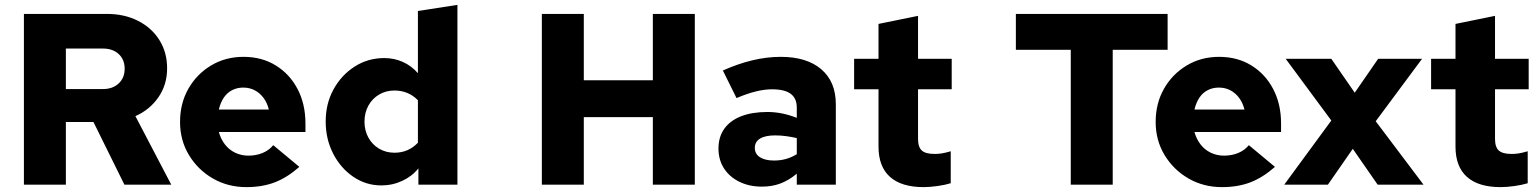

<svg xmlns="http://www.w3.org/2000/svg" viewBox="-20 -757 6313 787"><path d="M78 0V-700H418Q490 -700 546 -671.5Q602 -643 633.5 -592.5Q665 -542 665 -477Q665 -410 629.5 -358.5Q594 -307 535 -281L682 0H490L363 -257H250V0ZM250 -392H402Q442 -392 466.5 -415Q491 -438 491 -475Q491 -513 466.5 -535.5Q442 -558 402 -558H250Z M990 10Q914 10 852.5 -25.5Q791 -61 754.5 -121.5Q718 -182 718 -257Q718 -333 752 -393Q786 -453 845 -488.5Q904 -524 978 -524Q1053 -524 1110 -489Q1167 -454 1199.5 -392.5Q1232 -331 1232 -251V-216H877Q885 -187 902 -165Q919 -143 944 -131Q969 -119 998 -119Q1030 -119 1056.5 -130Q1083 -141 1100 -162L1207 -73Q1157 -29 1106 -9.5Q1055 10 990 10ZM877 -308H1082Q1075 -336 1060 -356Q1045 -376 1024 -387Q1003 -398 977 -398Q952 -398 931.5 -387.5Q911 -377 897.5 -357Q884 -337 877 -308Z M1543 3Q1480 3 1428 -32.5Q1376 -68 1345.5 -127.5Q1315 -187 1315 -259Q1315 -332 1347 -390.5Q1379 -449 1433.5 -484Q1488 -519 1555 -519Q1596 -519 1631.5 -503Q1667 -487 1693 -457V-712L1855 -737V0H1695V-67Q1670 -35 1629.5 -16Q1589 3 1543 3ZM1597 -131Q1626 -131 1650 -141.5Q1674 -152 1693 -172V-346Q1674 -366 1649.5 -376Q1625 -386 1597 -386Q1562 -386 1534 -369.5Q1506 -353 1490 -324Q1474 -295 1474 -258Q1474 -222 1490 -193Q1506 -164 1534 -147.5Q1562 -131 1597 -131Z M2201 0V-700H2373V-428H2656V-700H2828V0H2656V-277H2373V0Z M3103 8Q3051 8 3010.5 -12Q2970 -32 2947.5 -67Q2925 -102 2925 -148Q2925 -196 2949 -229.5Q2973 -263 3018 -280.5Q3063 -298 3126 -298Q3154 -298 3183 -292.5Q3212 -287 3246 -274V-316Q3246 -354 3221 -372.5Q3196 -391 3144 -391Q3115 -391 3079.5 -382.5Q3044 -374 2999 -355L2943 -468Q3068 -524 3180 -524Q3287 -524 3346.5 -473Q3406 -422 3406 -330V0H3246V-45Q3212 -17 3178 -4.5Q3144 8 3103 8ZM3074 -151Q3074 -126 3095 -112.5Q3116 -99 3153 -99Q3179 -99 3202 -105.5Q3225 -112 3246 -125V-191Q3224 -196 3202 -199Q3180 -202 3157 -202Q3117 -202 3095.5 -189Q3074 -176 3074 -151Z M3766 10Q3675 10 3628 -32Q3581 -74 3581 -156V-391H3481V-516H3581V-659L3743 -692V-516H3881V-391H3743V-188Q3743 -154 3758.5 -140Q3774 -126 3811 -126Q3825 -126 3839 -128Q3853 -130 3877 -137V-6Q3855 1 3823 5.5Q3791 10 3766 10Z M4369 0V-553H4144V-700H4766V-553H4541V0Z M4989 10Q4913 10 4851.5 -25.5Q4790 -61 4753.5 -121.5Q4717 -182 4717 -257Q4717 -333 4751 -393Q4785 -453 4844 -488.5Q4903 -524 4977 -524Q5052 -524 5109 -489Q5166 -454 5198.5 -392.5Q5231 -331 5231 -251V-216H4876Q4884 -187 4901 -165Q4918 -143 4943 -131Q4968 -119 4997 -119Q5029 -119 5055.5 -130Q5082 -141 5099 -162L5206 -73Q5156 -29 5105 -9.5Q5054 10 4989 10ZM4876 -308H5081Q5074 -336 5059 -356Q5044 -376 5023 -387Q5002 -398 4976 -398Q4951 -398 4930.5 -387.5Q4910 -377 4896.5 -357Q4883 -337 4876 -308Z M5244 0 5437 -263 5250 -516H5437L5533 -377L5629 -516H5809L5619 -260L5815 0H5627L5525 -147L5423 0Z M6131 10Q6040 10 5993 -32Q5946 -74 5946 -156V-391H5846V-516H5946V-659L6108 -692V-516H6246V-391H6108V-188Q6108 -154 6123.5 -140Q6139 -126 6176 -126Q6190 -126 6204 -128Q6218 -130 6242 -137V-6Q6220 1 6188 5.5Q6156 10 6131 10Z"/></svg>

Font: Red Hat Text
Style: Bold
Weight: 700
Designer: Pentagram, MCKL
Foundry: MCKL
Version: Version 1.030